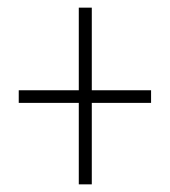

<svg xmlns="http://www.w3.org/2000/svg" viewBox="-20 -604 445 502"><path d="M220 -368V-584H186V-368H29V-335H186V-122H220V-335H375V-368Z"/></svg>

Font: Noto Sans Ethiopic ExtraCondensed ExtraLight
Style: Regular
Weight: 200
Width: 2
Designer: Monotype Design Team
Foundry: Monotype Imaging Inc.
Version: Version 2.102